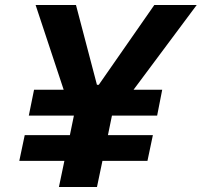

<svg xmlns="http://www.w3.org/2000/svg" viewBox="-20 -749 808 769"><path d="M216 0 237.9 -104.7H57.3L79 -207.7H259.9L276 -286H95.4L116.4 -389.7H235L122.6 -729H284.3L368.3 -409.3H375.6L598.1 -729H767.9L515 -389.7H629.7L609.4 -286H428.4L412.3 -207.7H592.3L570.6 -104.7H390.3L368.4 0Z"/></svg>

Font: Mona Sans
Style: Italic
Weight: 200
Italic angle: -11.6951°
Designer: Deni Anggara
Foundry: GitHub
Version: Version 2.000